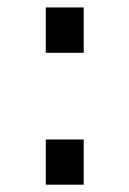

<svg xmlns="http://www.w3.org/2000/svg" viewBox="-20 -504 353 524"><path d="M208.4 -359.9H105V-483.7H208.4ZM208.4 0H105V-123.3H208.4Z"/></svg>

Font: AKL FREE 001
Style: Regular
Weight: 400
Designer: AKL
Foundry: AKL
Version: Version 1.00;August 10, 2024;FontCreator 13.0.0.2630 64-bit